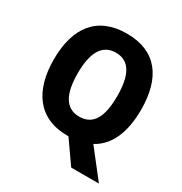

<svg xmlns="http://www.w3.org/2000/svg" viewBox="-202 -967 1133 1194"><g transform="rotate(30 364.0 -370.5)"><path d="M677 -451C677 -680 578 -818 365 -818C152 -818 50 -680 50 -452C50 -231 149 -83 359 -83C362 -83 365 -83 368 -83L480 77H679L526 -119C629 -174 677 -292 677 -451ZM222 -451C222 -597 265 -681 365 -681C464 -681 506 -599 506 -451C506 -303 465 -222 364 -222C265 -222 222 -305 222 -451Z"/></g></svg>

Font: Noto Sans Kannada UI SemiCondensed ExtraBold
Style: Regular
Weight: 800
Width: 4
Designer: Jelle Bosma - Monotype Design Team
Foundry: Monotype Imaging Inc.
Version: Version 2.005